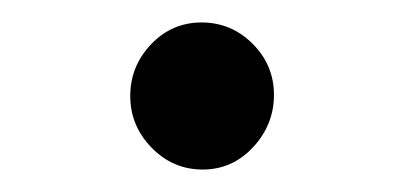

<svg xmlns="http://www.w3.org/2000/svg" viewBox="-20 -339 360 171"><path d="M160.5 -188Q134 -188 115 -207.5Q96 -227 96 -253.5Q96 -280 114.5 -299.5Q133 -319 159.5 -319Q186 -319 205 -300Q224 -281 224 -254.5Q224 -228 205.5 -208Q187 -188 160.5 -188Z"/></svg>

Font: Sedan
Style: Regular
Weight: 400
Designer: Sebastian Salazar
Foundry: Sebastian Salazar
Version: Version 1.001